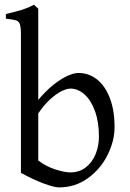

<svg xmlns="http://www.w3.org/2000/svg" viewBox="-20 -777 548 811"><path d="M68.4 -46.9V-632.8Q68.4 -663.1 63.7 -675.3Q59.1 -687.5 47.9 -690.9Q36.6 -694.3 4.9 -698.2V-717.8Q48.3 -728 73.5 -735.8Q98.6 -743.7 123.5 -756.8Q128.4 -752 134 -747.1Q139.6 -742.2 141.6 -740.2V-355Q172.4 -392.1 204.3 -417.7Q236.3 -443.4 263.9 -456.1Q291.5 -468.8 311 -468.8Q355.5 -468.8 390.1 -441.2Q424.8 -413.6 444.3 -361.8Q463.9 -310.1 463.9 -240.2Q463.9 -181.6 434.3 -122.3Q404.8 -63 351.1 -24.2Q297.4 14.6 229 14.6Q209 14.6 163.8 -2.2Q118.7 -19 68.4 -46.9ZM141.6 -297.9V-99.1Q175.8 -73.2 214.6 -61Q253.4 -48.8 276.9 -48.8Q314.9 -48.8 342.3 -70.1Q369.6 -91.3 383.8 -126Q397.9 -160.6 397.9 -199.2Q397.9 -261.7 381.1 -307.9Q364.3 -354 336.7 -378.4Q309.1 -402.8 276.9 -402.8Q263.2 -402.8 241.5 -392.6Q219.7 -382.3 193.4 -358.9Q167 -335.4 141.6 -297.9Z"/></svg>

Font: David Libre
Style: Regular
Weight: 400
Version: Version 1.000